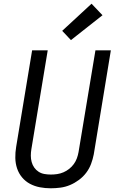

<svg xmlns="http://www.w3.org/2000/svg" viewBox="-20 -1006 640 1034"><path d="M253 8Q223 8 194.5 2.5Q166 -3 141.5 -16Q117 -29 99 -50.5Q81 -72 72 -99Q63 -126 62.5 -155.5Q62 -185 67 -215L153 -735H237L149 -203Q146 -185 146 -167.5Q146 -150 150.5 -133.5Q155 -117 164.5 -103.5Q174 -90 188 -81Q202 -72 219 -69Q236 -66 254 -66Q271 -66 288 -68.5Q305 -71 321.5 -78Q338 -85 352.5 -96.5Q367 -108 377.5 -122.5Q388 -137 394 -153.5Q400 -170 403 -187L494 -735H577L485 -175Q480 -149 470.5 -123.5Q461 -98 444.5 -76Q428 -54 405 -37Q382 -20 357 -9.5Q332 1 305.5 4.5Q279 8 253 8ZM362 -790 315 -840 473 -986 532 -924Z"/></svg>

Font: Zed Sans Extended
Style: Italic
Weight: 400
Width: 7
Italic angle: -9°
Designer: Belleve Invis
Foundry: Belleve Invis
Version: Version 1.0.0; ttfautohint (v1.8.4)